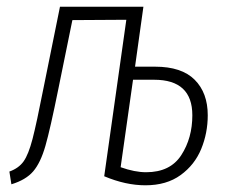

<svg xmlns="http://www.w3.org/2000/svg" viewBox="-20 -542 680 573"><path d="M600 -198Q600 -145 580.5 -97.5Q561 -50 519 -19.5Q477 11 414 11Q355 11 291 -16L357 -483L196 -482L154 -276Q130 -157 115.5 -106.5Q101 -56 79 -30.5Q57 -5 14 8L8 -30Q36 -40 50.5 -60.5Q65 -81 77 -127Q89 -173 110 -280L159 -522H408L383 -343H443Q522 -343 561 -304Q600 -265 600 -198ZM554 -198Q554 -304 440 -304H377L340 -43Q382 -28 416 -28Q488 -28 521 -79Q554 -130 554 -198Z"/></svg>

Font: Fira Sans Extra Condensed ExtraLight
Style: Italic
Weight: 275
Width: 3
Italic angle: -8°
Designer: Carrois Corporate & Edenspiekermann AG
Foundry: Carrois Corporate GbR & Edenspiekermann AG
Version: Version 4.203